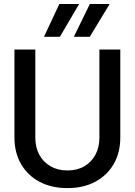

<svg xmlns="http://www.w3.org/2000/svg" viewBox="-20 -952 690 984"><path d="M325.5 12Q243.5 12 182.5 -20.5Q121.5 -53 87.8 -111.5Q54 -170 54 -247.5V-698H161V-247.5Q161 -196.5 181.5 -158.8Q202 -121 239 -99.8Q276 -78.5 325.5 -78.5Q375.5 -78.5 412 -99.8Q448.5 -121 469 -158.8Q489.5 -196.5 489.5 -247.5V-698H596.5V-247.5Q596.5 -170 562.8 -111.5Q529 -53 468.2 -20.5Q407.5 12 325.5 12ZM205.5 -763.5 284 -931.5H385.5L287 -763.5ZM358.5 -763.5 440.5 -931.5H542L440 -763.5Z"/></svg>

Font: Azeret Mono Thin
Style: Regular
Weight: 100
Designer: Martin Vácha
Foundry: Displaay
Version: Version 1.002